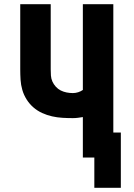

<svg xmlns="http://www.w3.org/2000/svg" viewBox="-20 -755 640 920"><path d="M559 145H432V0H377V-194Q365 -192 353 -190.5Q341 -189 329 -189Q304 -189 279 -190.5Q254 -192 229.5 -197.5Q205 -203 182 -213.5Q159 -224 140 -240.5Q121 -257 107.5 -278.5Q94 -300 87 -324Q80 -348 78.5 -373Q77 -398 77 -423V-735H223V-423Q223 -408 224 -393Q225 -378 231 -364.5Q237 -351 247.5 -339.5Q258 -328 271 -321.5Q284 -315 299 -312Q314 -309 329 -309Q342 -309 354.5 -313Q367 -317 377 -324V-735H523V-120H559Z"/></svg>

Font: Iosevka Heavy Extended
Style: Regular
Weight: 900
Width: 7
Monospace: yes
Designer: Belleve Invis
Foundry: Belleve Invis
Version: Version 32.5.0; ttfautohint (v1.8.4)